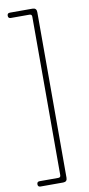

<svg xmlns="http://www.w3.org/2000/svg" viewBox="-95 -769 430 925"><g transform="rotate(-10 120.0 -306.0)"><path d="M128 82V-693Q128 -705 116.5 -705H25Q12 -705 12 -718Q12 -731 25 -731H135.5Q155.5 -731 155.5 -710.5V100Q155.5 119.5 135.5 119.5H25Q12 119.5 12 106.5Q12 93.5 25 93.5H116.5Q128 93.5 128 82Z"/></g></svg>

Font: Fraunces 144pt SuperSoft Thin
Style: Regular
Weight: 100
Version: Version 1.000;[0bf87f6ff]